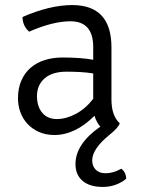

<svg xmlns="http://www.w3.org/2000/svg" viewBox="-20 -521 574 758"><path d="M459 145Q478 160 478 185Q438 217 386 217Q334 217 306 193Q278 169 278 127Q278 47 376 -21Q361 -38 353 -64Q277 12 195 12Q161 12 134 0Q107 -12 88.5 -32Q70 -52 60.5 -78Q51 -104 51 -133Q51 -173 64.5 -203.5Q78 -234 101.5 -254Q125 -274 157 -284Q189 -294 226 -294Q301 -294 348 -285V-335Q348 -437 258 -437Q189 -437 95 -396Q69 -419 69 -454Q177 -501 265 -501Q420 -501 420 -334V-128Q420 -64 453 -34Q446 -16 415 9Q344 66 344 112Q344 135 358 149Q372 163 397 163Q410 163 425.5 159Q441 155 459 145ZM348 -131V-231Q324 -235 298 -236.5Q272 -238 243 -238Q186 -238 156 -211.5Q126 -185 126 -142Q126 -100 147 -75.5Q168 -51 204 -51Q241 -51 279.5 -71.5Q318 -92 348 -131Z"/></svg>

Font: Signika
Style: Light
Weight: 300
Designer: Anna Giedrys
Foundry: Anna Giedrys
Version: Version 1.001